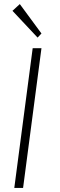

<svg xmlns="http://www.w3.org/2000/svg" viewBox="-20 -921 295 940"><path d="M140 -685H183L93 -1H50ZM41 -868 77 -901 183 -757 164 -737Z"/></svg>

Font: Bellota Text Light
Style: Italic
Weight: 300
Italic angle: -7.5°
Designer: Kemie Guaida
Foundry: Kemie Guaida
Version: Version 4.001